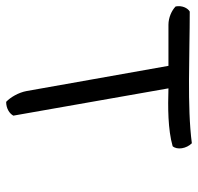

<svg xmlns="http://www.w3.org/2000/svg" viewBox="-104 -610 659 640"><g transform="rotate(90 226.0 -289.5)"><path d="M-73 -545C-60 -532 -36 -521 -12 -521H125L209 -48C214 -21 230 6 245 20C267 20 284 9 291 -4L200 -521C262 -519 337 -519 393 -535C406 -550 401 -581 383 -599C262 -583 86 -592 -56 -592C-68 -585 -77 -566 -73 -545Z"/></g></svg>

Font: Snowfall
Style: OpObl
Weight: 400
Designer: Jasper
Foundry: Cannot Into Space Fonts
Version: Version 0.9